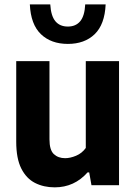

<svg xmlns="http://www.w3.org/2000/svg" viewBox="-20 -816 600 846"><path d="M221 9.5Q172.5 9.5 134.2 -10Q96 -29.5 73.8 -73.5Q51.5 -117.5 51.5 -191.5V-546.5H198V-202Q198 -155 217.2 -137Q236.5 -119 267 -119Q289.5 -119 315.2 -129.8Q341 -140.5 358 -164V-546.5H504.5V0H383L373 -56.5H366Q307.5 9.5 221 9.5ZM279 -622.5Q205 -622.5 160.2 -665.5Q115.5 -708.5 111.5 -796.5H201.5Q204.5 -746 224 -722.5Q243.5 -699 279 -699Q314 -699 333.5 -722.5Q353 -746 355.5 -796.5H445.5Q441.5 -708 397 -665.2Q352.5 -622.5 279 -622.5Z"/></svg>

Font: Encode Sans Semi Condensed
Style: Bold
Weight: 700
Width: 4
Designer: Multiple Designers
Foundry: Impallari Type
Version: Version 3.000; ttfautohint (v1.8.3) -l 8 -r 50 -G 200 -x 14 